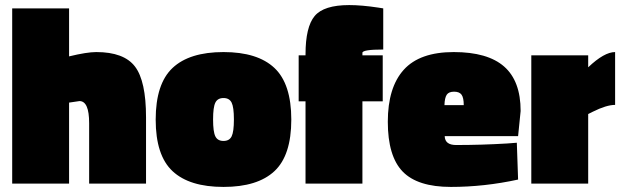

<svg xmlns="http://www.w3.org/2000/svg" viewBox="-20 -723 2452 756"><path d="M252 0H28V-690H252V-501Q322 -518 359 -518Q468 -518 511.5 -461Q555 -404 555 -261V0H331V-238Q331 -325 293 -325L252 -319Z M659.5 -455.5Q726 -518 860 -518Q994 -518 1060.5 -455.5Q1127 -393 1127 -252Q1127 -111 1060.5 -49Q994 13 860 13Q726 13 659.5 -49Q593 -111 593 -252Q593 -393 659.5 -455.5ZM828 -186Q837 -168 860 -168Q883 -168 892 -186Q901 -204 901 -252.5Q901 -301 892 -319Q883 -337 860 -337Q837 -337 828 -319Q819 -301 819 -252.5Q819 -204 828 -186Z M1407 -324V0H1183V-324H1156V-505H1183V-509Q1183 -617 1219 -660Q1255 -703 1355 -703Q1404 -703 1470 -693L1489 -690V-528Q1407 -528 1407 -515V-505H1487V-324Z M1731 -187Q1732 -152 1776 -152Q1876 -152 1976 -158L2015 -161L2020 -16Q1887 13 1755.5 13Q1624 13 1565.5 -47.5Q1507 -108 1507 -243.5Q1507 -379 1570 -448.5Q1633 -518 1766.5 -518Q1900 -518 1965 -461Q2030 -404 2030 -286L2020 -187ZM1806 -309Q1806 -338 1797.5 -350Q1789 -362 1768 -362Q1747 -362 1739 -350Q1731 -338 1730 -309Z M2296 0H2072V-505H2296V-458Q2359 -518 2402 -518V-310Q2368 -310 2314 -283L2296 -274Z"/></svg>

Font: Titillium Web
Style: Black
Weight: 900
Version: Version 1.001;PS 35.000;hotconv 1.0.70;makeotf.lib2.5.55311